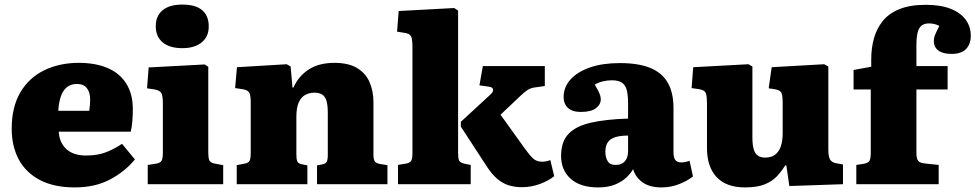

<svg xmlns="http://www.w3.org/2000/svg" viewBox="-20 -803 4252 837"><path d="M306 14Q215 14 153.5 -18.5Q92 -51 61.5 -108.5Q31 -166 31 -242Q31 -336 68.5 -400Q106 -464 172.5 -496.5Q239 -529 324 -529Q396 -529 449 -506.5Q502 -484 530.5 -438.5Q559 -393 559 -328Q559 -302 557 -276Q555 -250 550 -229H236Q238 -195 253.5 -171.5Q269 -148 294.5 -136.5Q320 -125 354 -125Q404 -125 440 -138.5Q476 -152 512 -176L568 -108Q526 -56 460.5 -21Q395 14 306 14ZM234 -320H369Q371 -333 372 -345Q373 -357 373 -369Q373 -401 358.5 -419Q344 -437 316 -437Q288 -437 270.5 -422Q253 -407 244.5 -380.5Q236 -354 234 -320Z M624 0V-84L663 -90Q679 -93 684.5 -102.5Q690 -112 690 -139V-351Q690 -385 683.5 -397Q677 -409 654 -413L621 -418L628 -509L872 -522L888 -512V-138Q888 -116 892 -105Q896 -94 915 -90L953 -83V0ZM775 -593Q720 -593 689.5 -618Q659 -643 659 -689Q659 -733 688.5 -758Q718 -783 775 -783Q833 -783 861.5 -758.5Q890 -734 890 -688Q890 -643 859 -618Q828 -593 775 -593Z M1012 0V-83L1048 -90Q1063 -93 1068 -102Q1073 -111 1073 -138V-357Q1073 -387 1067 -398.5Q1061 -410 1039 -414L1005 -419L1013 -510L1230 -523L1247 -513L1255 -421H1259Q1282 -472 1326.5 -500.5Q1371 -529 1438 -529Q1499 -529 1536.5 -506.5Q1574 -484 1591 -445Q1608 -406 1608 -358V-129Q1608 -109 1613.5 -100Q1619 -91 1638 -88L1669 -83V0H1362V-82L1383 -86Q1400 -89 1404.5 -98Q1409 -107 1409 -128V-310Q1409 -343 1403.5 -362.5Q1398 -382 1385 -390.5Q1372 -399 1351 -399Q1329 -399 1311 -389.5Q1293 -380 1282.5 -357Q1272 -334 1272 -293V-131Q1272 -109 1276 -99.5Q1280 -90 1296 -87L1320 -82V0Z M2255 13Q2226 13 2200 5.5Q2174 -2 2150.5 -21Q2127 -40 2105 -73L1989 -251V-272L2116 -389Q2131 -402 2129.5 -412.5Q2128 -423 2112 -425L2070 -431L2085 -515H2355V-428L2313 -422Q2295 -420 2282 -412Q2269 -404 2252 -388L2162 -303L2266 -158Q2288 -127 2303.5 -112.5Q2319 -98 2344 -98Q2351 -98 2359.5 -99.5Q2368 -101 2379 -105L2396 -35Q2373 -16 2335 -1.5Q2297 13 2255 13ZM1715 0V-84L1751 -90Q1766 -93 1772 -101.5Q1778 -110 1778 -136V-599Q1778 -632 1772 -644.5Q1766 -657 1742 -660L1711 -665L1718 -755L1960 -768L1977 -757V-136Q1977 -114 1981 -104Q1985 -94 2006 -89L2032 -84V0Z M2587 14Q2510 14 2468 -23.5Q2426 -61 2426 -123Q2426 -185 2458 -219Q2490 -253 2555 -268Q2620 -283 2718 -286V-352Q2718 -387 2712.5 -409.5Q2707 -432 2691.5 -442.5Q2676 -453 2647 -453Q2627 -453 2607 -448Q2587 -443 2573 -434Q2582 -419 2588 -407Q2594 -395 2596.5 -386.5Q2599 -378 2599 -370Q2599 -347 2577.5 -331Q2556 -315 2512 -315Q2474 -315 2455.5 -333Q2437 -351 2437 -380Q2437 -423 2467 -456.5Q2497 -490 2552 -509Q2607 -528 2682 -528Q2763 -528 2814.5 -507Q2866 -486 2891 -442.5Q2916 -399 2916 -332V-140Q2916 -117 2923.5 -106Q2931 -95 2950 -95Q2960 -95 2969 -97Q2978 -99 2986 -102L3001 -34Q2979 -16 2942.5 -1Q2906 14 2863 14Q2811 14 2780 -9Q2749 -32 2740 -66Q2730 -47 2710 -28.5Q2690 -10 2660 2Q2630 14 2587 14ZM2663 -84Q2681 -84 2693 -91Q2705 -98 2711.5 -111.5Q2718 -125 2718 -144V-212Q2684 -212 2662 -205Q2640 -198 2629.5 -182.5Q2619 -167 2619 -142Q2619 -117 2629 -100.5Q2639 -84 2663 -84Z M3228 14Q3146 14 3104 -31Q3062 -76 3062 -157V-352Q3062 -381 3057.5 -395.5Q3053 -410 3029 -414L2995 -419L3002 -510L3243 -523L3260 -513V-203Q3260 -171 3266 -151.5Q3272 -132 3284.5 -124Q3297 -116 3316 -116Q3341 -116 3358 -128Q3375 -140 3383.5 -164Q3392 -188 3392 -223V-353Q3392 -389 3386 -399.5Q3380 -410 3358 -414L3331 -418L3344 -510L3573 -523L3591 -513V-153Q3591 -121 3598 -108.5Q3605 -96 3622 -92L3655 -86V0L3421 8L3408 -82H3403Q3387 -56 3367 -34.5Q3347 -13 3314 0.5Q3281 14 3228 14Z M3713 0V-84L3746 -89Q3766 -93 3771 -103Q3776 -113 3776 -140V-413H3701V-498L3778 -512V-545Q3778 -592 3789.5 -634.5Q3801 -677 3827.5 -710.5Q3854 -744 3900.5 -763Q3947 -782 4015 -782Q4080 -782 4123.5 -765Q4167 -748 4189.5 -717.5Q4212 -687 4212 -647Q4212 -611 4191.5 -589.5Q4171 -568 4128 -568Q4091 -568 4071 -582.5Q4051 -597 4051 -624Q4051 -638 4056.5 -651.5Q4062 -665 4075 -690Q4066 -695 4054 -698Q4042 -701 4030 -701Q4009 -701 3997 -691Q3985 -681 3980 -660Q3975 -639 3975 -606V-515H4111V-413H3975V-135Q3975 -111 3983 -101.5Q3991 -92 4015 -90L4072 -84V0Z"/></svg>

Font: Literata ExtraBold
Style: Regular
Weight: 800
Designer: Latin by Veronika Burian and Jose Scaglione. Greek by Irene Vlachou. Cyrillic by Vera Evstafieva.
Foundry: TypeTogether
Version: Version 3.103;gftools[0.9.29]